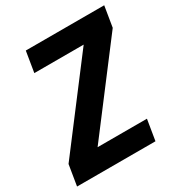

<svg xmlns="http://www.w3.org/2000/svg" viewBox="-172 -859 929 984"><g transform="rotate(-30 292.5 -367.5)"><path d="M0 0H464L484 -122H192L565 -613L585 -735H121L101 -613H393L20 -122Z"/></g></svg>

Font: Iosevka Sparkle Heavy Oblique
Style: Regular
Weight: 900
Italic angle: -9°
Designer: Belleve Invis
Foundry: Belleve Invis
Version: Version 4.5.0; ttfautohint (v1.8.3)